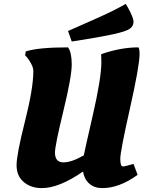

<svg xmlns="http://www.w3.org/2000/svg" viewBox="-20 -953 745 985"><path d="M306 -120Q347 -120 410 -156Q412 -170 456 -361.5Q500 -553 500 -634Q500 -664 499 -675Q599 -710 690 -710Q696 -703 696 -676Q696 -616 646.5 -396Q597 -176 597 -137.5Q597 -99 611 -99Q620 -99 665 -112L686 -56Q592 12 505 12Q464 12 438 -11Q412 -34 406 -73Q283 12 195 12Q138 12 101.5 -19.5Q65 -51 65 -105.5Q65 -160 108 -330Q151 -500 151 -588Q151 -605 140.5 -625Q130 -645 120 -657L109 -669L112 -689Q175 -710 329 -710Q348 -684 348 -622Q348 -560 305 -383Q262 -206 262 -170Q262 -120 306 -120ZM665 -842Q665 -810 627 -796Q578 -775 348 -740L329 -794Q356 -806 406 -828Q456 -850 485 -863Q568 -900 625 -933Q636 -917 650.5 -886.5Q665 -856 665 -842Z"/></svg>

Font: Oleo Script
Style: Bold
Weight: 700
Designer: Soytutype
Foundry: Soytutype
Version: Version 1.002